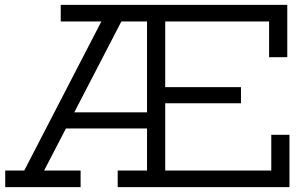

<svg xmlns="http://www.w3.org/2000/svg" viewBox="-20 -772 1270 792"><path d="M465.5 0V-68.5H586.5V-683.5H230.5V-752H1165V-536H1090V-683.5H661.5V-68.5H1099V-216H1174V0ZM1.5 0V-68.5H80L422.5 -730.5H505L162 -68.5H312.5V0ZM225.5 -242V-308.5H633.5V-242ZM628.5 -346V-412.5H974V-346Z"/></svg>

Font: Hepta Slab
Style: Regular
Weight: 400
Designer: Michael LaGattuta
Foundry: Michael LaGattuta
Version: Version 1.100